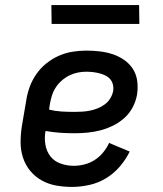

<svg xmlns="http://www.w3.org/2000/svg" viewBox="-20 -727 640 755"><path d="M263 8Q231 8 200.5 2.5Q170 -3 144 -17.5Q118 -32 99 -55Q80 -78 70.5 -107Q61 -136 61 -167.5Q61 -199 66 -231L83 -331Q87 -358 96.5 -384.5Q106 -411 122.5 -435Q139 -459 162 -477.5Q185 -496 211 -507.5Q237 -519 264.5 -523.5Q292 -528 319 -528Q346 -528 372 -525Q398 -522 422.5 -514Q447 -506 468 -491.5Q489 -477 502.5 -456Q516 -435 519.5 -409Q523 -383 519 -356Q515 -331 502.5 -306.5Q490 -282 469.5 -263.5Q449 -245 424.5 -233Q400 -221 375 -214.5Q350 -208 324 -205.5Q298 -203 273 -203Q244 -203 215.5 -205Q187 -207 159 -212Q154 -185 158.5 -158.5Q163 -132 178 -112.5Q193 -93 218 -84Q243 -75 270 -75Q291 -75 312.5 -80.5Q334 -86 352.5 -98Q371 -110 385.5 -127.5Q400 -145 409 -165L490 -131Q475 -100 451 -72Q427 -44 396 -25.5Q365 -7 330.5 0.5Q296 8 263 8ZM273 -287Q288 -287 303.5 -288Q319 -289 334 -292Q349 -295 364 -301Q379 -307 392 -316.5Q405 -326 413.5 -340Q422 -354 425 -369Q427 -382 424 -394.5Q421 -407 413 -416Q405 -425 393.5 -430.5Q382 -436 370 -439Q358 -442 345 -443.5Q332 -445 318 -445Q302 -445 285 -441.5Q268 -438 252 -430Q236 -422 222 -409.5Q208 -397 198.5 -382Q189 -367 184 -350.5Q179 -334 176 -317L173 -296Q197 -290 222 -288.5Q247 -287 273 -287ZM183 -633 182 -707H527L528 -633Z"/></svg>

Font: Iosevka HT Medium Extended
Style: Italic
Weight: 500
Width: 7
Italic angle: -9°
Monospace: yes
Designer: Belleve Invis
Foundry: Belleve Invis
Version: Version 32.3.0; ttfautohint (v1.8.4)